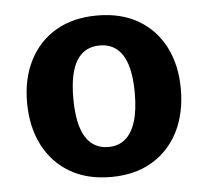

<svg xmlns="http://www.w3.org/2000/svg" viewBox="-41 -809 606 559"><g transform="rotate(-5 262.0 -529.0)"><path d="M262.1 -292.8Q191.6 -292.8 141.3 -322.8Q91 -352.7 64 -406.2Q37 -459.8 37 -530.4Q37 -600 64.1 -652.9Q91.1 -705.9 141.6 -735.4Q192 -764.8 262.1 -764.8Q332 -764.8 382.3 -735.4Q432.6 -705.9 459.6 -652.9Q486.5 -600 486.5 -530.4Q486.5 -459.8 459.6 -406.2Q432.7 -352.7 382.4 -322.8Q332.1 -292.8 262.1 -292.8ZM262.1 -380.5Q291 -380.5 310.9 -396.9Q330.9 -413.4 341.4 -446.6Q351.9 -479.9 351.9 -530.2Q351.9 -580.2 341.7 -612.6Q331.4 -645.1 311.4 -661.2Q291.4 -677.2 262.1 -677.2Q217.7 -677.2 194.9 -641.2Q172.2 -605.1 172.2 -530.2Q172.2 -479.6 182.5 -446.3Q192.9 -413.1 212.9 -396.8Q232.9 -380.5 262.1 -380.5Z"/></g></svg>

Font: Comme
Style: Regular
Weight: 400
Designer: Vernon Adams
Foundry: Vernon Adams
Version: Version 1.000;gftools[0.9.27]